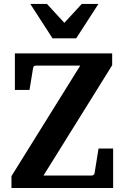

<svg xmlns="http://www.w3.org/2000/svg" viewBox="-20 -937 621 957"><path d="M37.1 0V-59.1L379.9 -609.9H159.2Q146.5 -609.9 145 -598.1L127 -488.8H54.2V-670.9H539.1V-611.8L196.8 -62H436Q448.2 -62 451.2 -73.2L471.2 -196.8H543.9V0ZM359.9 -746.1H241.7L130.9 -917.5H213.9L300.8 -823.2L387.7 -917.5H470.7Z"/></svg>

Font: Charis SIL Viet
Style: Bold
Weight: 700
Foundry: SIL International
Version: Version 5.000